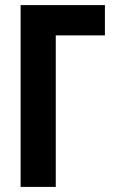

<svg xmlns="http://www.w3.org/2000/svg" viewBox="-20 -734 452 754"><path d="M392 -714V-595H199V0H61V-714Z"/></svg>

Font: Noto Sans Display ExtraCondensed
Style: Bold
Weight: 700
Width: 2
Designer: Monotype Design Team
Foundry: Monotype Imaging Inc.
Version: Version 2.003